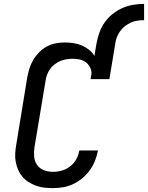

<svg xmlns="http://www.w3.org/2000/svg" viewBox="-20 -962 763 990"><path d="M253 8Q230 8 208 5.5Q186 3 165.5 -4.5Q145 -12 127 -23.5Q109 -35 95.5 -51Q82 -67 73.5 -86.5Q65 -106 61 -128Q57 -150 58.5 -172.5Q60 -195 64 -217L120 -560Q124 -583 131 -606.5Q138 -630 150.5 -651.5Q163 -673 181 -691.5Q199 -710 221 -722Q243 -734 267 -738.5Q291 -743 314 -743Q337 -743 359.5 -739.5Q382 -736 402 -727.5Q422 -719 439 -705.5Q456 -692 467 -674L477 -735Q482 -763 491.5 -791Q501 -819 518 -844Q535 -869 559 -888.5Q583 -908 610 -920Q637 -932 665.5 -937Q694 -942 723 -942V-858Q706 -858 688.5 -855.5Q671 -853 654.5 -845.5Q638 -838 623.5 -826.5Q609 -815 598.5 -800Q588 -785 582 -768.5Q576 -752 574 -735L544 -554H447L452 -586Q451 -603 442.5 -618Q434 -633 420.5 -642.5Q407 -652 390 -655.5Q373 -659 355 -659Q339 -659 323 -656.5Q307 -654 291.5 -647.5Q276 -641 262 -630.5Q248 -620 238.5 -606.5Q229 -593 223 -577.5Q217 -562 215 -546L158 -204Q154 -179 156 -155Q158 -131 171 -112Q184 -93 206 -84.5Q228 -76 253 -76Q276 -76 299 -82.5Q322 -89 341.5 -104Q361 -119 373 -140.5Q385 -162 389 -186H485Q480 -159 470 -133.5Q460 -108 443.5 -85Q427 -62 405 -43.5Q383 -25 357.5 -13Q332 -1 305.5 3.5Q279 8 253 8Z"/></svg>

Font: Iosevka Slab MdExObl
Style: Regular
Weight: 500
Width: 7
Italic angle: -9°
Monospace: yes
Designer: Belleve Invis
Foundry: Belleve Invis
Version: Version 11.1.1; ttfautohint (v1.8.3)